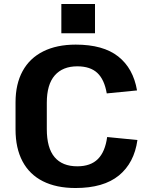

<svg xmlns="http://www.w3.org/2000/svg" viewBox="-20 -934 753 964"><path d="M359 10Q263 10 195.5 -24Q128 -58 93 -124Q58 -190 58 -284V-420Q58 -512 93.5 -577Q129 -642 197 -676Q265 -710 360 -710Q498 -710 573.5 -650.5Q649 -591 668 -480L516 -465Q504 -535 468.5 -568Q433 -601 368 -601Q295 -601 255 -555.5Q215 -510 215 -418V-286Q215 -191 254 -145Q293 -99 368 -99Q435 -99 471.5 -135.5Q508 -172 518 -246L670 -231Q654 -116 577 -53Q500 10 359 10ZM457 -914V-767H288V-914Z"/></svg>

Font: Pathway Extreme 72pt
Style: Bold
Weight: 700
Designer: Eduardo Rodriguez Tunni
Foundry: Eduardo Rodriguez Tunni
Version: Version 1.001;gftools[0.9.26]